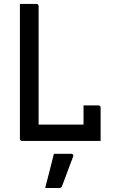

<svg xmlns="http://www.w3.org/2000/svg" viewBox="-20 -720 590 981"><path d="M92.7 0Q90.1 0 88.1 -0.7Q86.1 -1.4 84.6 -2.9Q83.1 -4.4 82.4 -6.4Q81.7 -8.4 81.7 -11Q81.7 -92.3 81.7 -175.6Q81.7 -258.9 81.7 -338.3Q81.7 -417.7 81.7 -486.7Q81.7 -555.7 81.7 -608.3Q81.7 -631.2 81.7 -654.1Q81.7 -677.1 81.7 -700Q103.3 -700 124.2 -700Q145.1 -700 166.3 -700Q169.9 -700 172.1 -698.5Q174.3 -697 175.8 -694.5Q177.3 -692 177.3 -689Q177.3 -614 177.3 -538Q177.3 -462.1 177.3 -386.3Q177.3 -310.4 177.3 -234.5Q177.3 -158.5 177.3 -83.5H425.8Q442.3 -83.5 454.1 -78Q465.8 -72.4 473.7 -61.4Q481.7 -50.4 486.7 -35.1Q491.7 -19.9 494.1 0ZM406.8 -181.6Q420.4 -181.6 433 -181.6Q445.5 -181.6 457.8 -181.6Q470.1 -181.6 483.1 -181.6Q486.1 -181.6 488.6 -180.1Q491.1 -178.6 492.6 -176.1Q494.1 -173.6 494.1 -170.6Q494.1 -152.2 494.1 -130.4Q494.1 -108.6 494.1 -85.5Q494.1 -62.4 494.1 -40.4Q494.1 -18.4 494.1 0Q460.5 -2.1 441.2 -10.5Q421.9 -18.9 414.3 -33.5Q406.8 -48.2 406.8 -68.3Q406.8 -86 406.8 -105.7Q406.8 -125.4 406.8 -145.1Q406.8 -164.7 406.8 -181.6ZM255.3 65.9Q272.1 65.9 286.3 65.9Q300.6 65.9 315.1 65.9Q329.5 65.9 343.6 65.9Q349.6 65.9 352.8 69.6Q356 73.4 354 79.4Q343 108.4 334.2 131.3Q325.5 154.1 317.3 176.9Q309 199.7 297 230.7Q296 234.7 292.5 237.7Q289 240.7 282 240.7Q268.2 240.7 250.2 240.7Q232.1 240.7 210.7 240.7Q219.5 207.7 226.8 178.5Q234.1 149.3 241.4 121.4Q248.7 93.5 255.3 65.9Z"/></svg>

Font: Recursive Sans Linear Light
Style: Regular
Weight: 300
Version: Version 1.085